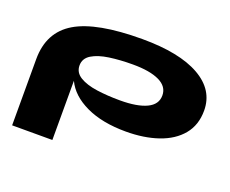

<svg xmlns="http://www.w3.org/2000/svg" viewBox="-114 -690 1291 1076"><g transform="rotate(20 531.5 -152.0)"><path d="M655 15Q514 15 417.5 -30.5Q321 -76 285 -153V200H45V-195Q45 -356 169.5 -430Q294 -504 566 -504Q788 -504 908 -436Q1028 -368 1028 -245Q1028 -159 980 -101Q932 -43 847.5 -14Q763 15 655 15ZM565 -138Q667 -138 723 -164.5Q779 -191 779 -245Q779 -298 723 -325Q667 -352 565 -352Q489 -352 425.5 -343Q362 -334 323.5 -310.5Q285 -287 285 -245Q285 -203 323.5 -179.5Q362 -156 425.5 -147Q489 -138 565 -138Z"/></g></svg>

Font: Syne ExtraBold
Style: Regular
Weight: 800
Designer: Lucas Descroix
Foundry: Bonjour Monde
Version: Version 2.200; ttfautohint (v1.8.4)